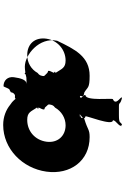

<svg xmlns="http://www.w3.org/2000/svg" viewBox="190 -758 786 1206"><g transform="rotate(-90 583.0 -155.0)"><path d="M943 -257C933 -186 873 -136 806 -136C759 -136 754 -160 730 -196C723 -197 746 -203 728 -203C721 -203 745 -200 728 -200C721 -200 747 -207 730 -208C723 -208 753 -247 736 -247C729 -248 723 -256 719 -260C706 -271 708 -273 709 -281C711 -289 711 -300 728 -312C750 -352 792 -377 840 -377C912 -377 953 -327 943 -257ZM108 -257C87 -107 175 15 325 15C375 15 368 3 438 -18C457 -26 426 -38 469 -46C477 -46 429 -48 467 -48C471 -40 419 -23 455 -11C463 -11 392 161 430 161C435 179 376 207 403 217C411 217 366 218 404 218C423 209 406 199 462 199H520C546 199 527 209 572 218C580 218 537 217 575 217C575 207 522 179 563 161C571 161 550 -11 588 -11C598 -23 550 -40 585 -48C593 -48 543 -46 581 -46C593 -38 560 -26 606 -18C641 3 630 15 710 15C831 15 876 -77 930 -189C954 -301 842 -392 767 -392C732 -392 646 -376 652 -353C651 -345 589 -332 622 -324C630 -324 585 -322 623 -322C637 -330 650 -348 659 -363C680 -371 679 -375 674 -337C670 -310 679 -330 706 -330C728 -330 727 -332 732 -370C736 -402 713 -393 721 -385C728 -382 649 -381 658 -381C685 -381 695 -418 701 -461C706 -499 682 -526 644 -526C639 -521 635 -504 626 -490C605 -481 606 -476 607 -483C606 -478 606 -462 588 -454C567 -454 568 -456 567 -449C563 -450 554 -468 528 -484C496 -510 453 -528 401 -528C251 -528 129 -407 108 -257ZM296 -257C306 -327 361 -377 433 -377C481 -377 485 -354 509 -318C517 -317 492 -311 511 -311C518 -311 492 -314 510 -314C517 -314 491 -307 509 -307C516 -307 486 -268 504 -268C511 -268 517 -258 521 -254C533 -243 530 -241 529 -233C527 -225 527 -214 510 -202C487 -162 445 -136 399 -136C332 -136 286 -186 296 -257Z"/></g></svg>

Font: Hussar Przerywany
Style: Obl
Weight: 400
Foundry: Cannot Into Space Fonts
Version: Version 0.982